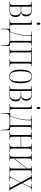

<svg xmlns="http://www.w3.org/2000/svg" viewBox="1798 -2579 991 4627"><g transform="rotate(90 2293.5 -265.5)"><path d="M20 0V-10H35Q64 -10 78 -14.5Q92 -19 96 -34.5Q100 -50 100 -85V-451Q100 -485 96 -501Q92 -517 78 -521.5Q64 -526 35 -526H20V-536H230Q306 -536 340 -499Q374 -462 374 -400Q374 -344 347 -315.5Q320 -287 272 -276V-275Q334 -269 362 -236.5Q390 -204 390 -151Q390 -73 351.5 -36.5Q313 0 238 0ZM232 -280Q287 -280 310.5 -315.5Q334 -351 334 -398Q334 -463 308 -494.5Q282 -526 227 -526H141V-280ZM233 -10Q296 -10 322.5 -44Q349 -78 349 -151Q349 -270 229 -270H141V-10Z M551 -655Q539 -655 532 -664Q525 -673 525 -698Q525 -723 532 -732Q539 -741 551 -741Q562 -741 570 -732Q578 -723 578 -698Q578 -673 570 -664Q562 -655 551 -655ZM455 0V-10H470Q499 -10 513 -14.5Q527 -19 531.5 -35Q536 -51 536 -86V-448Q536 -483 532 -499.5Q528 -516 515.5 -521Q503 -526 475 -526H468V-536H576V-86Q576 -51 580.5 -35Q585 -19 598.5 -14.5Q612 -10 641 -10H654V0Z M673 210V-15H740Q763 -67 780.5 -125Q798 -183 811 -241Q823 -299 830 -357Q837 -415 837 -461Q837 -503 825.5 -514.5Q814 -526 777 -526H736V-536H1093V-526H1069Q1041 -526 1027 -521Q1013 -516 1009 -500Q1005 -484 1005 -450V-85Q1005 -51 1009 -35Q1013 -19 1027 -14.5Q1041 -10 1070 -10H1087V210H1077L1076 145Q1074 86 1066 54.5Q1058 23 1035.5 11.5Q1013 0 967 0H792Q749 0 725.5 10Q702 20 693.5 49Q685 78 684 135L683 210ZM752 -15H965V-521H850Q850 -377 823.5 -251.5Q797 -126 752 -15Z M1122 0V-10H1137Q1166 -10 1180 -14.5Q1194 -19 1198 -34.5Q1202 -50 1202 -85V-451Q1202 -485 1198 -501Q1194 -517 1180 -521.5Q1166 -526 1137 -526H1122V-536H1590V-528H1575Q1547 -528 1533 -523.5Q1519 -519 1515 -503Q1511 -487 1511 -453V-85Q1511 -51 1515 -35Q1519 -19 1533.5 -14.5Q1548 -10 1579 -10H1590V0H1396V-10H1406Q1435 -10 1448.5 -14.5Q1462 -19 1466 -35Q1470 -51 1470 -85V-521H1243V-85Q1243 -50 1247 -34.5Q1251 -19 1265 -14.5Q1279 -10 1311 -10H1316V0Z M1822 10Q1743 10 1700.5 -57Q1658 -124 1658 -267Q1658 -406 1698 -474.5Q1738 -543 1824 -543Q1906 -543 1946 -473.5Q1986 -404 1986 -267Q1986 -122 1944 -56Q1902 10 1822 10ZM1823 0Q1891 0 1918 -65.5Q1945 -131 1945 -267Q1945 -406 1917.5 -469.5Q1890 -533 1822 -533Q1753 -533 1725.5 -469.5Q1698 -406 1698 -267Q1698 -130 1728 -65Q1758 0 1823 0Z M2052 0V-10H2067Q2096 -10 2110 -14.5Q2124 -19 2128 -34.5Q2132 -50 2132 -85V-451Q2132 -485 2128 -501Q2124 -517 2110 -521.5Q2096 -526 2067 -526H2052V-536H2262Q2338 -536 2372 -499Q2406 -462 2406 -400Q2406 -344 2379 -315.5Q2352 -287 2304 -276V-275Q2366 -269 2394 -236.5Q2422 -204 2422 -151Q2422 -73 2383.5 -36.5Q2345 0 2270 0ZM2264 -280Q2319 -280 2342.5 -315.5Q2366 -351 2366 -398Q2366 -463 2340 -494.5Q2314 -526 2259 -526H2173V-280ZM2265 -10Q2328 -10 2354.5 -44Q2381 -78 2381 -151Q2381 -270 2261 -270H2173V-10Z M2583 -655Q2571 -655 2564 -664Q2557 -673 2557 -698Q2557 -723 2564 -732Q2571 -741 2583 -741Q2594 -741 2602 -732Q2610 -723 2610 -698Q2610 -673 2602 -664Q2594 -655 2583 -655ZM2487 0V-10H2502Q2531 -10 2545 -14.5Q2559 -19 2563.5 -35Q2568 -51 2568 -86V-448Q2568 -483 2564 -499.5Q2560 -516 2547.5 -521Q2535 -526 2507 -526H2500V-536H2608V-86Q2608 -51 2612.5 -35Q2617 -19 2630.5 -14.5Q2644 -10 2673 -10H2686V0Z M2705 210V-15H2772Q2795 -67 2812.5 -125Q2830 -183 2843 -241Q2855 -299 2862 -357Q2869 -415 2869 -461Q2869 -503 2857.5 -514.5Q2846 -526 2809 -526H2768V-536H3125V-526H3101Q3073 -526 3059 -521Q3045 -516 3041 -500Q3037 -484 3037 -450V-85Q3037 -51 3041 -35Q3045 -19 3059 -14.5Q3073 -10 3102 -10H3119V210H3109L3108 145Q3106 86 3098 54.5Q3090 23 3067.5 11.5Q3045 0 2999 0H2824Q2781 0 2757.5 10Q2734 20 2725.5 49Q2717 78 2716 135L2715 210ZM2784 -15H2997V-521H2882Q2882 -377 2855.5 -251.5Q2829 -126 2784 -15Z M3154 0V-10H3169Q3198 -10 3212 -14.5Q3226 -19 3230 -34.5Q3234 -50 3234 -85V-451Q3234 -485 3230 -501Q3226 -517 3212 -521.5Q3198 -526 3169 -526H3154V-536H3348V-526H3338Q3309 -526 3296 -521.5Q3283 -517 3279 -501Q3275 -485 3275 -451V-280H3519V-451Q3519 -485 3515 -501Q3511 -517 3497 -521.5Q3483 -526 3454 -526H3444V-536H3638V-526H3624Q3595 -526 3581 -521.5Q3567 -517 3563 -501Q3559 -485 3559 -451V-85Q3559 -51 3563 -35Q3567 -19 3581.5 -14.5Q3596 -10 3627 -10H3638V0H3444V-10H3454Q3483 -10 3497 -14.5Q3511 -19 3515 -35Q3519 -51 3519 -85V-270H3275V-85Q3275 -50 3279 -34.5Q3283 -19 3297 -14.5Q3311 -10 3343 -10H3348V0Z M3678 0V-10H3693Q3722 -10 3736 -14.5Q3750 -19 3754 -35Q3758 -51 3758 -85V-451Q3758 -485 3754 -501Q3750 -517 3736 -521.5Q3722 -526 3693 -526H3678V-536H3857V-526H3850Q3826 -526 3815.5 -521.5Q3805 -517 3802 -501.5Q3799 -486 3799 -453V-123L4042 -429V-453Q4042 -486 4039 -501.5Q4036 -517 4026 -521.5Q4016 -526 3995 -526H3984V-536H4162V-526H4152Q4121 -526 4106.5 -522Q4092 -518 4087.5 -502Q4083 -486 4083 -451V-85Q4083 -50 4087.5 -34.5Q4092 -19 4106.5 -14.5Q4121 -10 4152 -10H4162V0H3984V-10H3995Q4016 -10 4026 -14.5Q4036 -19 4039 -34.5Q4042 -50 4042 -84V-412L3799 -106V-84Q3799 -50 3802 -34.5Q3805 -19 3816 -14.5Q3827 -10 3849 -10H3855V0Z M4183 0V-10H4196Q4225 -10 4238 -18Q4251 -26 4268 -61L4370 -272L4260 -478Q4243 -511 4232 -518.5Q4221 -526 4199 -526H4197V-536H4359V-526H4332Q4305 -526 4298.5 -522.5Q4292 -519 4292 -512Q4292 -504 4298.5 -489.5Q4305 -475 4317 -452L4393 -310L4461 -451Q4471 -473 4478 -488Q4485 -503 4485 -511Q4485 -519 4478.5 -522.5Q4472 -526 4445 -526H4404V-536H4564V-526H4553Q4527 -526 4514 -519Q4501 -512 4485 -478L4399 -299L4527 -58Q4544 -25 4554.5 -17.5Q4565 -10 4583 -10H4584V0H4421V-10H4455Q4482 -10 4489 -13.5Q4496 -17 4496 -24Q4496 -32 4488.5 -47Q4481 -62 4469 -85L4376 -261L4288 -80Q4278 -57 4271.5 -44.5Q4265 -32 4265 -24Q4265 -16 4271.5 -13Q4278 -10 4300 -10H4353V0Z"/></g></svg>

Font: Noto Serif Display ExtraCondensed ExtraLight
Style: Regular
Weight: 200
Width: 2
Designer: Monotype Design Team
Foundry: Monotype Imaging Inc.
Version: Version 2.009